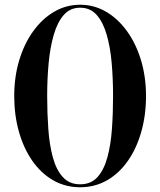

<svg xmlns="http://www.w3.org/2000/svg" viewBox="-20 -780 676 810"><path d="M318 10Q255.5 10 204.2 -19.5Q153 -49 116.2 -101.8Q79.5 -154.5 59.8 -224.5Q40 -294.5 40 -375Q40 -455.5 61 -525.5Q82 -595.5 120 -648.2Q158 -701 208.5 -730.5Q259 -760 318 -760Q377 -760 427.5 -730.5Q478 -701 516 -648.2Q554 -595.5 575 -525.5Q596 -455.5 596 -375Q596 -294.5 576.2 -224.5Q556.5 -154.5 519.8 -101.8Q483 -49 431.8 -19.5Q380.5 10 318 10ZM318 -747.5Q276 -747.5 249 -716.8Q222 -686 206.8 -633.2Q191.5 -580.5 185.2 -513.8Q179 -447 179 -375Q179 -303 183.8 -236.2Q188.5 -169.5 202.8 -116.8Q217 -64 244.8 -33.2Q272.5 -2.5 318 -2.5Q364 -2.5 391.5 -33.2Q419 -64 433.2 -116.8Q447.5 -169.5 452.2 -236.2Q457 -303 457 -375Q457 -447 451.2 -513.8Q445.5 -580.5 430.2 -633.2Q415 -686 388 -716.8Q361 -747.5 318 -747.5Z"/></svg>

Font: Bodoni* 16 Medium
Style: Regular
Weight: 500
Version: Version 2.2